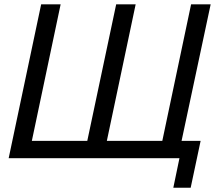

<svg xmlns="http://www.w3.org/2000/svg" viewBox="-20 -730 1026 886"><path d="M779.8 136.2 808.1 0H20L169.9 -710H259.8L127 -80.1H382.8L516.1 -710H606L473.1 -80.1H729L861.8 -710H952.1L817.9 -80.1H905.8L859.9 136.2Z"/></svg>

Font: Rawline Medium
Style: Italic
Weight: 500
Italic angle: -12°
Designer: Matt McInerney, Pablo Impallari, Rodrigo Fuenzalida
Foundry: Matt McInerney, Pablo Impallari, Rodrigo Fuenzalida
Version: Version 4.020;PS 004.020;hotconv 1.0.88;makeotf.lib2.5.64775